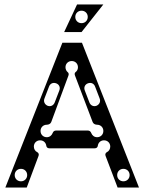

<svg xmlns="http://www.w3.org/2000/svg" viewBox="-20 -842 648 862"><path d="M4 0H100L153 -142C156 -149 153 -156 147 -159C138 -163 132 -173 132 -184C132 -200 144 -212 160 -212C175 -212 186 -202 188 -187C189 -181 193 -176 203 -176H404C414 -176 418 -181 419 -187C421 -202 432 -212 447 -212C463 -212 475 -200 475 -184C475 -173 469 -163 460 -159C454 -156 451 -149 454 -142L508 0H604L348 -650H260ZM190 -226C174 -226 162 -238 162 -254C162 -270 174 -282 190 -282C198 -282 207 -286 210 -294L287 -502C290 -509 288 -515 284 -518C278 -523 274 -531 274 -540C274 -556 286 -568 302 -568C318 -568 330 -556 330 -540C330 -531 326 -523 319 -518C315 -515 314 -509 317 -502L396 -294C399 -286 408 -282 416 -282C432 -282 444 -270 444 -254C444 -238 432 -226 416 -226C403 -226 394 -234 390 -244C387 -252 382 -256 374 -256H232C224 -256 219 -252 216 -244C212 -234 203 -226 190 -226ZM74 -28C58 -28 46 -40 46 -56C46 -72 58 -84 74 -84C90 -84 102 -72 102 -56C102 -40 90 -28 74 -28ZM534 -28C518 -28 506 -40 506 -56C506 -72 518 -84 534 -84C550 -84 562 -72 562 -56C562 -40 550 -28 534 -28ZM194 -367C180 -373 174 -387 180 -401L200 -453C205 -467 218 -473 232 -468C246 -463 252 -449 246 -435L226 -383C221 -369 208 -362 194 -367ZM413 -367C399 -362 386 -369 381 -383L361 -435C355 -449 361 -463 375 -468C389 -473 402 -467 407 -453L427 -401C433 -387 427 -373 413 -367ZM268 -698H346L444 -822H326ZM346 -738C330 -738 318 -750 318 -766C318 -782 330 -794 346 -794C362 -794 374 -782 374 -766C374 -750 362 -738 346 -738Z"/></svg>

Font: Apfel Grotezk Brukt
Style: Regular
Weight: 300
Designer: Luigi Gorlero
Foundry: © 2023, Luigi Gorlero & Collletttivo
Version: Version 2.000;Glyphs 3.2 (3217)